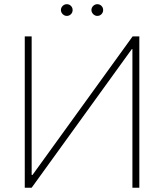

<svg xmlns="http://www.w3.org/2000/svg" viewBox="-20 -877 768 897"><path d="M127.9 -707V-59.6H131.8L599.6 -707H630.9V0H598.6V-647.5H595.7L127.9 0H95.7V-707ZM264.6 -830.1Q264.6 -841.3 272.9 -849.4Q281.2 -857.4 292 -857.4Q303.7 -857.4 311.5 -849.4Q319.3 -841.3 319.3 -830.1Q319.3 -818.8 311.5 -810.8Q303.7 -802.7 292 -802.7Q281.2 -802.7 272.9 -811Q264.6 -819.3 264.6 -830.1ZM407.2 -830.1Q407.2 -841.3 415.5 -849.4Q423.8 -857.4 434.6 -857.4Q446.3 -857.4 454.1 -849.4Q461.9 -841.3 461.9 -830.1Q461.9 -818.8 454.1 -810.8Q446.3 -802.7 434.6 -802.7Q423.8 -802.7 415.5 -811Q407.2 -819.3 407.2 -830.1Z"/></svg>

Font: Pretendard GOV Thin
Style: Regular
Weight: 100
Designer: Base glyphs from Inter by Rasmus Andersson; Hangeul glyphs from Noto Sans CJK(Source Han Sans) by Jang Soo-young and Kan
Foundry: Kil Hyung-jin
Version: Version 1.309